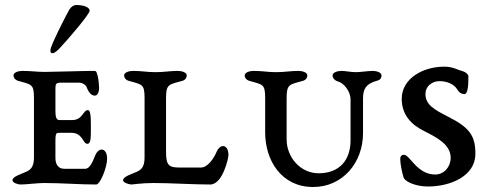

<svg xmlns="http://www.w3.org/2000/svg" viewBox="-20 -737 1959 769"><path d="M221 -546C252 -579 339 -680 339 -694C339 -710 310 -717 285 -717C275 -717 264 -709 258 -699C239 -666 182 -552 182 -537C182 -528 182 -524 191 -524C199 -524 213 -537 221 -546ZM156 -4C227 -4 298 2 365 2C382 2 409 -68 409 -101C409 -126 399 -138 387 -138C377 -138 366 -127 362 -116C352 -92 341 -61 321 -61H237C212 -61 202 -81 202 -104V-172C202 -208 207 -205 220 -205H266C312 -205 311 -161 330 -161C344 -161 344 -184 344 -229C344 -275 342 -296 332 -296C312 -296 312 -256 268 -256H218C203 -256 202 -276 202 -296V-382C202 -401 204 -406 226 -406H296C311 -406 324 -396 327 -388C336 -364 347 -354 360 -354C373 -354 377 -374 377 -385C377 -395 374 -425 371 -434C365 -454 366 -453 350 -453C308 -453 195 -449 160 -449C124 -449 108 -453 69 -453C54 -453 34 -447 34 -435C34 -426 41 -417 50 -414C107 -398 116 -401 116 -344V-129C116 -92 119 -64 85 -49C63 -39 30 -30 30 -15C30 -5 51 2 63 2C83 2 131 -4 156 -4Z M595 -4C661 -4 754.8 2 822 2C871.6 2 895 -103 895 -115C895 -140 885 -152 873 -152C863 -152 852.2 -140.6 848 -130C838.3 -105.9 813 -66 785 -66H699C656 -66 645 -75 645 -129V-344C645 -401 656 -398 713 -414C722 -417 728 -426 728 -435C728 -447 708 -453 693 -453C659 -453 638 -448 603 -448C567 -448 551 -453 512 -453C497 -453 477 -447 477 -435C477 -426 484 -417 493 -414C550 -398 559 -401 559 -344V-129C559 -92 562 -64 528 -49C506 -39 473 -30 473 -15C473 -5 495 1 506 2C513 2 548 -4 595 -4Z M1042 -344V-207C1042 -93.4 1108 12 1234 12C1352 12 1434 -85 1434 -204V-342C1434 -377.8 1443 -401 1491 -414C1504 -417 1508 -426 1508 -435C1508 -447 1488 -453 1473 -453C1453 -453 1425 -448 1405 -448C1384 -448 1365 -453 1347 -453C1332 -453 1312 -447 1312 -435C1312 -426 1319 -415 1333 -411C1356 -405 1384 -372.7 1384 -338V-175C1384 -96 1340 -43 1256 -43C1184 -43 1128 -106.2 1128 -179V-344C1128 -401 1139 -398 1196 -414C1205 -417 1211 -426 1211 -435C1211 -447 1191 -453 1176 -453C1142 -453 1121 -448 1086 -448C1050 -448 1034 -453 995 -453C980 -453 960 -447 960 -435C960 -426 967 -417 976 -414C1033 -398 1042 -401 1042 -344Z M1759 -470C1676 -470 1589 -424 1589 -341C1589 -280 1624 -239 1679 -212C1728 -187 1785 -159 1785 -105C1785 -69 1759 -38 1723 -38C1650 -38 1622 -117 1598 -117C1588 -117 1583 -111 1583 -100C1583 -80 1591.4 -40.5 1597 -25C1602.1 -10.9 1642 10 1694 10C1783 10 1884 -31 1884 -121C1884 -192 1862 -225 1778 -268C1719 -298 1684 -317 1684 -361C1684 -391 1710 -412 1740 -412C1773 -412 1799.8 -398.7 1812 -378C1821.4 -362.1 1833 -360 1840 -360C1855 -360 1856 -402 1856 -431C1856 -439 1846 -448 1833 -452C1809 -458 1795 -470 1759 -470Z"/></svg>

Font: EB Garamond SC 08
Style: Regular
Weight: 400
Version: Version 0.016